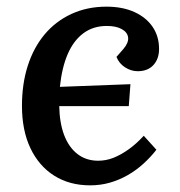

<svg xmlns="http://www.w3.org/2000/svg" viewBox="-20 -543 540 577"><path d="M300 -523Q348 -523 383.5 -507Q419 -491 438.5 -462.5Q458 -434 458 -396Q458 -366 441 -347.5Q424 -329 394 -329Q374 -329 356 -340.5Q338 -352 330 -372L351 -396Q367 -415 365 -430.5Q363 -446 346 -455.5Q329 -465 301 -465Q260 -465 230.5 -443Q201 -421 183.5 -380.5Q166 -340 160 -282L372 -290L367 -224H158Q159 -173 173 -136.5Q187 -100 213 -80Q239 -60 275 -60Q299 -60 321.5 -69Q344 -78 367 -94.5Q390 -111 412 -135L450 -93Q433 -71 411 -51Q389 -31 363.5 -16.5Q338 -2 310 6Q282 14 251 14Q189 14 143 -15Q97 -44 71.5 -97.5Q46 -151 46 -225Q46 -291 63.5 -345.5Q81 -400 114 -439.5Q147 -479 194.5 -501Q242 -523 300 -523Z"/></svg>

Font: Literata Medium
Style: Italic
Weight: 500
Italic angle: -2°
Designer: Latin by Veronika Burian and Jose Scaglione. Greek by Irene Vlachou. Cyrillic by Vera Evstafieva
Foundry: TypeTogether
Version: Version 3.103;gftools[0.9.29]